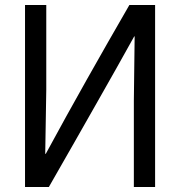

<svg xmlns="http://www.w3.org/2000/svg" viewBox="-20 -748 721 768"><path d="M80.1 0V-728H165.1V-389.4L160.9 -132.7H163.1Q246.1 -285.9 327.8 -430.7Q409.4 -575.6 497.5 -728H600.4V0H515.4V-345.2L518.6 -602.3H516.8Q481.8 -539.4 444.7 -473.3Q407.6 -407.2 366 -334.3Q324.5 -261.4 277.5 -178.6Q230.6 -95.8 175.4 0Z"/></svg>

Font: Murecho Thin
Style: Regular
Weight: 100
Designer: Neil Summerour
Foundry: Positype
Version: Version 1.010